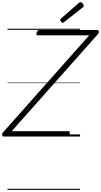

<svg xmlns="http://www.w3.org/2000/svg" viewBox="-70 -1279 946 1799"><path d="M-35 0Q-42 0 -46 -6Q-50 -12 -50 -20.5Q-50 -29 -44 -36L766 -948H285Q275 -948 272 -954Q269 -960 273 -973Q277 -986 283.5 -992Q290 -998 299 -998H841Q852 -998 855.5 -985Q859 -972 849 -961L40 -50H570Q581 -50 583 -44Q585 -38 582 -25Q579 -12 572.5 -6Q566 0 556 0ZM518 -1066Q511 -1066 502.5 -1074.5Q494 -1083 494 -1090Q494 -1093 494.5 -1096Q495 -1099 499 -1103L667 -1250Q672 -1253 675 -1256Q678 -1259 683 -1259Q689 -1259 696.5 -1253.5Q704 -1248 709 -1240.5Q714 -1233 714 -1226Q714 -1222 713 -1218.5Q712 -1215 707 -1211L532 -1073Q527 -1070 524.5 -1068Q522 -1066 518 -1066ZM0 490H680V500H0ZM0 -20H680V0H0ZM0 -505H680V-500H0ZM0 -1010H680V-1000H0Z"/></svg>

Font: Playwrite AU VIC Guides
Style: Regular
Weight: 400
Designer: Veronika Burian, José Scaglione
Foundry: TypeTogether
Version: Version 1.003